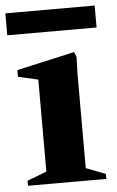

<svg xmlns="http://www.w3.org/2000/svg" viewBox="-56 -730 469 767"><g transform="rotate(-5 178.5 -347.0)"><path d="M25 0V-20L103 -50V-419L23 -437V-464L255 -516L263 -496L261 -428V-50L339 -20V0ZM-5 -606V-694H353V-606Z"/></g></svg>

Font: Wittgenstein Extrabold
Style: Regular
Weight: 800
Designer: Jörg Drees
Foundry: Jörg Drees
Version: Version 1.303; ttfautohint (v1.8.4.7-5d5b)